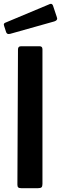

<svg xmlns="http://www.w3.org/2000/svg" viewBox="-29 -984 319 1004"><path d="M193 -22V-726C193 -736.7 188.3 -742 179 -742H80C70 -742 65 -736.3 65 -725L62 -18C62 -11.3 63.5 -6.7 66.5 -4C69.5 -1.3 74.7 0 82 0H170C178.7 0 184.7 -1.5 188 -4.5C191.3 -7.5 193 -13.3 193 -22ZM268 -895 248 -955C245.3 -961 241.7 -964 237 -964C235 -964 233.3 -963.7 232 -963L-2 -865C-6.7 -863 -9 -859.7 -9 -855C-9 -853.7 -8.3 -851 -7 -847L3 -816C5.7 -809.3 10 -806 16 -806C19.3 -806 22 -806.3 24 -807L255 -872C265 -875.3 270 -880.3 270 -887Z"/></svg>

Font: Libre Franklin SemiBold
Style: Regular
Weight: 600
Designer: Pablo Impallari, Rodrigo Fuenzalida
Foundry: Impallari Type
Version: Version 1.002; ttfautohint (v1.5)